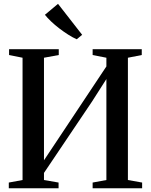

<svg xmlns="http://www.w3.org/2000/svg" viewBox="-20 -1006 807 1026"><path d="M27 0V-30.5L100.5 -44V-697.5L28.5 -712V-743H294V-712L215 -697.5V-149.5L304.5 -284L548.5 -651V-697.5L475 -712V-743H737.5V-712L663.5 -697.5V-44L739.5 -30.5V0H475V-30.5L548.5 -44V-583.5L471.5 -463L215 -82V-44L293 -30.5V0ZM389 -796.5Q368 -806 344 -821.2Q320 -836.5 296.5 -854.5Q273 -872.5 253 -891.5Q233 -910.5 220 -927L290 -985.5L419 -820L390.5 -796.5Z"/></svg>

Font: Merriweather 96pt Medium
Style: Regular
Weight: 500
Version: Version 2.100